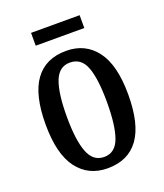

<svg xmlns="http://www.w3.org/2000/svg" viewBox="-129 -762 732 858"><g transform="rotate(-20 237.5 -333.0)"><path d="M236 10Q145 10 93 -59Q41 -128 41 -269Q41 -409 91 -478Q141 -547 239 -547Q330 -547 382 -478Q434 -409 434 -269Q434 -128 384 -59Q334 10 236 10ZM238 -43Q291 -43 312 -100.5Q333 -158 333 -269Q333 -380 312 -436Q291 -492 237 -492Q185 -492 163.5 -436Q142 -380 142 -269Q142 -158 164 -100.5Q186 -43 238 -43ZM120 -615V-676H351V-615Z"/></g></svg>

Font: Noto Serif Tamil ExtraCondensed Medium
Style: Regular
Weight: 500
Width: 2
Designer: Indian Type Foundry, Tom Grace, and the Monotype Design Team
Foundry: Monotype Imaging Inc.
Version: Version 2.004; ttfautohint (v1.8.4.7-5d5b)